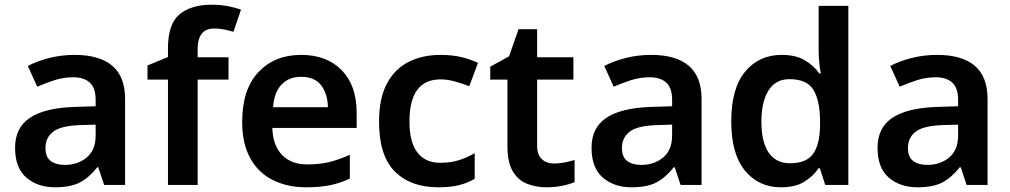

<svg xmlns="http://www.w3.org/2000/svg" viewBox="-20 -785 4289 815"><path d="M297 -552Q402 -552 456.5 -506Q511 -460 511 -364V0H422L397 -75H393Q358 -31 319 -10.5Q280 10 213 10Q140 10 92 -31Q44 -72 44 -158Q44 -242 105.5 -284Q167 -326 292 -331L386 -334V-361Q386 -412 361 -434.5Q336 -457 291 -457Q250 -457 212.5 -445Q175 -433 138 -417L98 -505Q138 -526 189.5 -539Q241 -552 297 -552ZM320 -254Q237 -251 205 -225.5Q173 -200 173 -157Q173 -118 195.5 -101.5Q218 -85 255 -85Q310 -85 348 -116.5Q386 -148 386 -210V-256Z M950 -447H819V0H693V-447H606V-507L693 -543V-580Q693 -684 742.5 -724.5Q792 -765 878 -765Q917 -765 949.5 -758.5Q982 -752 1003 -744L971 -650Q954 -655 933.5 -659.5Q913 -664 889 -664Q853 -664 836 -641.5Q819 -619 819 -577V-542H950Z M1258 -552Q1367 -552 1430.5 -487Q1494 -422 1494 -306V-242H1136Q1138 -168 1177 -127.5Q1216 -87 1285 -87Q1337 -87 1379 -97.5Q1421 -108 1465 -128V-27Q1425 -8 1382 1Q1339 10 1279 10Q1200 10 1138.5 -20.5Q1077 -51 1042.5 -113Q1008 -175 1008 -267Q1008 -406 1077 -479Q1146 -552 1258 -552ZM1258 -459Q1207 -459 1175.5 -426.5Q1144 -394 1139 -330H1372Q1371 -386 1343.5 -422.5Q1316 -459 1258 -459Z M1840 10Q1723 10 1656 -57Q1589 -124 1589 -268Q1589 -368 1622.5 -430.5Q1656 -493 1715 -522.5Q1774 -552 1850 -552Q1901 -552 1941 -542Q1981 -532 2009 -518L1972 -419Q1941 -431 1910 -439.5Q1879 -448 1850 -448Q1718 -448 1718 -269Q1718 -182 1751.5 -138Q1785 -94 1848 -94Q1893 -94 1928 -105Q1963 -116 1995 -135V-26Q1964 -8 1928.5 1Q1893 10 1840 10Z M2332 -91Q2355 -91 2377.5 -95.5Q2400 -100 2419 -106V-12Q2399 -3 2367 3.5Q2335 10 2300 10Q2254 10 2216 -5.5Q2178 -21 2156 -59Q2134 -97 2134 -165V-447H2061V-502L2141 -546L2181 -661H2260V-542H2414V-447H2260V-166Q2260 -128 2280 -109.5Q2300 -91 2332 -91Z M2744 -552Q2849 -552 2903.5 -506Q2958 -460 2958 -364V0H2869L2844 -75H2840Q2805 -31 2766 -10.5Q2727 10 2660 10Q2587 10 2539 -31Q2491 -72 2491 -158Q2491 -242 2552.5 -284Q2614 -326 2739 -331L2833 -334V-361Q2833 -412 2808 -434.5Q2783 -457 2738 -457Q2697 -457 2659.5 -445Q2622 -433 2585 -417L2545 -505Q2585 -526 2636.5 -539Q2688 -552 2744 -552ZM2767 -254Q2684 -251 2652 -225.5Q2620 -200 2620 -157Q2620 -118 2642.5 -101.5Q2665 -85 2702 -85Q2757 -85 2795 -116.5Q2833 -148 2833 -210V-256Z M3295 10Q3200 10 3142 -61Q3084 -132 3084 -270Q3084 -410 3143 -481Q3202 -552 3298 -552Q3358 -552 3396.5 -529Q3435 -506 3458 -473H3464Q3461 -487 3458 -516Q3455 -545 3455 -570V-760H3581V0H3483L3460 -71H3455Q3432 -37 3394 -13.5Q3356 10 3295 10ZM3333 -92Q3403 -92 3431.5 -132Q3460 -172 3461 -253V-269Q3461 -356 3433.5 -402.5Q3406 -449 3331 -449Q3273 -449 3242.5 -401.5Q3212 -354 3212 -268Q3212 -182 3243 -137Q3274 -92 3333 -92Z M3958 -552Q4063 -552 4117.5 -506Q4172 -460 4172 -364V0H4083L4058 -75H4054Q4019 -31 3980 -10.5Q3941 10 3874 10Q3801 10 3753 -31Q3705 -72 3705 -158Q3705 -242 3766.5 -284Q3828 -326 3953 -331L4047 -334V-361Q4047 -412 4022 -434.5Q3997 -457 3952 -457Q3911 -457 3873.5 -445Q3836 -433 3799 -417L3759 -505Q3799 -526 3850.5 -539Q3902 -552 3958 -552ZM3981 -254Q3898 -251 3866 -225.5Q3834 -200 3834 -157Q3834 -118 3856.5 -101.5Q3879 -85 3916 -85Q3971 -85 4009 -116.5Q4047 -148 4047 -210V-256Z"/></svg>

Font: Noto Sans Gurmukhi UI SemiBold
Style: Regular
Weight: 600
Designer: Jelle Bosma - Monotype Design Team
Foundry: Monotype Imaging Inc.
Version: Version 2.004; ttfautohint (v1.8.4.7-5d5b)